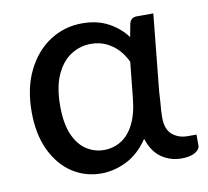

<svg xmlns="http://www.w3.org/2000/svg" viewBox="-64 -589 722 666"><g transform="rotate(-10 297.0 -256.0)"><path d="M241.5 7Q185 7 139.2 -23.2Q93.5 -53.5 66.8 -110Q40 -166.5 40 -245Q40 -328 70 -389.2Q100 -450.5 151.2 -484Q202.5 -517.5 265.5 -517.5Q318.5 -517.5 357.8 -496.2Q397 -475 421.5 -441.5L430.5 -489Q436.5 -508.5 456.5 -508.5H515L488 -239.5L485.5 -200Q482.5 -171.5 482.5 -147Q482.5 -105.5 504.5 -87Q526.5 -68.5 558 -68.5H589.5V-29.5Q589.5 -16.5 572.5 -6.2Q555.5 4 524.5 4Q485.5 4 454.2 -17.5Q423 -39 408 -85.5Q375 -36.5 330.8 -14.8Q286.5 7 241.5 7ZM265 -71.5Q297.5 -71.5 324.8 -88Q352 -104.5 370.2 -139.8Q388.5 -175 394 -230L407 -357Q397 -379.5 379.8 -398.8Q362.5 -418 338.2 -430Q314 -442 282.5 -442Q245 -442 212.8 -421.5Q180.5 -401 160.8 -358Q141 -315 141 -248Q141 -185.5 158.2 -146.5Q175.5 -107.5 203.8 -89.5Q232 -71.5 265 -71.5Z"/></g></svg>

Font: Verano Sans Medium
Style: Regular
Weight: 500
Designer: Lukasz Dziedzic with Adam Twardoch and Botio Nikoltchev
Foundry: tyPoland Lukasz Dziedzic
Version: Version 3.001;December 28, 2019;FontCreator 12.0.0.2547 64-b